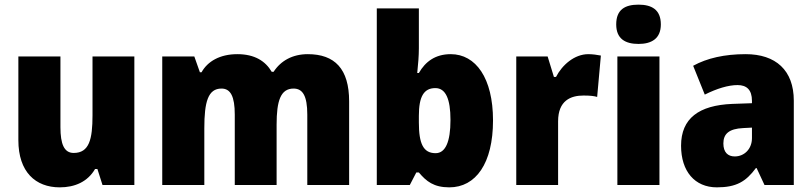

<svg xmlns="http://www.w3.org/2000/svg" viewBox="-20 -796 3494 826"><path d="M558 -553H378V-300C378 -197 364 -138 297 -138C256 -138 240 -176 240 -249V-553H59V-193C59 -56 133 10 237 10C302 10 357 -14 389 -69H399L421 0H558Z M1304 -563C1239 -563 1188 -535 1157 -487H1149C1122 -533 1076 -563 1001 -563C926 -563 873 -532 847 -485H840L816 -553H678V0H859V-244C859 -358 875 -415 933 -415C972 -415 990 -381 990 -303V0H1170V-260C1170 -362 1187 -415 1243 -415C1282 -415 1302 -384 1302 -303V0H1482V-360C1482 -500 1420 -563 1304 -563Z M1782 -588V-760H1601V0H1743L1771 -54H1782C1814 -16 1846 10 1913 10C2027 10 2101 -93 2101 -278C2101 -460 2027 -563 1919 -563C1853 -563 1810 -531 1782 -482H1775C1779 -520 1782 -556 1782 -588ZM1853 -417C1897 -417 1918 -371 1918 -280C1918 -185 1896 -137 1854 -137C1801 -137 1782 -178 1782 -269V-298C1782 -380 1803 -417 1853 -417Z M2511 -563C2451 -563 2398 -516 2372 -465H2363L2336 -553H2201V0H2381V-274C2381 -364 2436 -385 2490 -385C2519 -385 2536 -383 2549 -379L2565 -557C2550 -560 2529 -563 2511 -563Z M2727 -776C2669 -776 2631 -755 2631 -691C2631 -629 2670 -607 2727 -607C2782 -607 2823 -629 2823 -691C2823 -755 2783 -776 2727 -776ZM2817 -553H2636V0H2817Z M3188 -563C3097 -563 3022 -546 2962 -513L3012 -389C3064 -415 3113 -430 3153 -430C3192 -430 3215 -410 3215 -362V-352L3130 -349C2987 -343 2910 -287 2910 -169C2910 -59 2969 10 3064 10C3148 10 3189 -15 3232 -73H3235L3269 0H3395V-363C3395 -494 3317 -563 3188 -563ZM3177 -245 3215 -247V-202C3215 -155 3182 -123 3141 -123C3111 -123 3092 -141 3092 -179C3092 -220 3116 -242 3177 -245Z"/></svg>

Font: Noto Sans Arabic UI SmCn Bk
Style: Regular
Weight: 900
Width: 4
Designer: Monotype Design Team, Nadine Chahine and Nizar Qandah
Foundry: Monotype Imaging Inc.
Version: Version 2.010